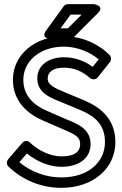

<svg xmlns="http://www.w3.org/2000/svg" viewBox="-20 -865 585 922"><path d="M73 -86 109 -128C158 -89 216 -64 276 -64C357 -64 415 -104 415 -173C415 -246 354 -269 299 -292L209 -331C148 -357 92 -400 92 -482C92 -569 169 -641 287 -641C348 -641 409 -617 454 -580L425 -544C385 -573 340 -590 287 -590C218 -590 159 -555 159 -488C159 -416 229 -393 278 -373L367 -336C440 -305 484 -264 484 -182C484 -92 411 -13 274 -13C200 -13 128 -40 73 -86ZM19 -100C12 -91 10 -76 20 -66C87 0 179 37 274 37C431 37 534 -60 534 -182C534 -290 468 -347 387 -382L298 -419C239 -443 209 -458 209 -488C209 -517 232 -540 287 -540C336 -540 374 -523 413 -490C424 -481 441 -483 449 -493L508 -567C515 -576 515 -592 506 -601C450 -657 370 -691 287 -691C149 -691 42 -603 42 -482C42 -372 122 -313 189 -285L279 -246C342 -219 365 -208 365 -173C365 -140 343 -114 276 -114C224 -114 166 -140 123 -181C112 -192 96 -189 87 -179ZM372 -795 306 -729H271L319 -795ZM450 -802C485 -837 432 -845 432 -845H306C299 -845 291 -842 286 -835L202 -719C173 -679 222 -679 222 -679H316C322 -679 329 -681 334 -686Z"/></svg>

Font: Falling Sky
Style: Ou
Weight: 400
Designer: Paul D. Hunt
Foundry: Adobe Systems Incorporated
Version: Version 1.02